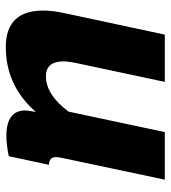

<svg xmlns="http://www.w3.org/2000/svg" viewBox="16 -580 575 646"><g transform="rotate(90 303.0 -257.5)"><path d="M16 -116Q16 -148 25 -189L97 -525H256L192 -224Q187 -199 187 -185Q187 -125 237 -125Q299 -125 356 -201L425 -525H585L512 -180Q509 -166 509 -159Q509 -136 535 -135L506 0Q467 8 438 8Q352 8 352 -56Q352 -61 357 -91Q269 10 139 10Q16 10 16 -116Z"/></g></svg>

Font: Raleway-v4020 ExtraBold
Style: Italic
Weight: 800
Italic angle: -12°
Designer: Matt McInerney, Pablo Impallari, Rodrigo Fuenzalida
Foundry: Matt McInerney, Pablo Impallari, Rodrigo Fuenzalida
Version: Version 4.020;PS 004.020;hotconv 1.0.88;makeotf.lib2.5.64775